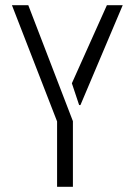

<svg xmlns="http://www.w3.org/2000/svg" viewBox="-20 -720 520 740"><path d="M200 0V-252L26 -700H89L261 -253V0ZM285 -315 257 -399 392 -700H453L290 -315Z"/></svg>

Font: Stick No Bills Light
Style: Regular
Weight: 300
Version: Version 2.000